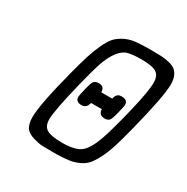

<svg xmlns="http://www.w3.org/2000/svg" viewBox="-153 -781 897 923"><g transform="rotate(30 295.5 -319.5)"><path d="M92.8 -85.9Q92.8 -155.8 146 -359.9Q163.1 -425.8 176 -466.8Q189 -507.8 205.6 -543.5Q222.2 -579.1 238.5 -597.2Q254.9 -615.2 281 -628.7Q307.1 -642.1 337.2 -646Q367.2 -649.9 411.1 -649.9H433.1Q465.3 -649.9 484.1 -648.9Q502.9 -647.9 525.9 -642.6Q548.8 -637.2 561.5 -627.7Q574.2 -618.2 582.5 -599.6Q590.8 -581.1 590.8 -554.2Q590.8 -488.3 538.1 -279.8Q521 -212.9 507.6 -169.4Q494.1 -126 477.1 -92Q460 -58.1 444.6 -40Q429.2 -22 404.1 -10Q378.9 2 353 5.9Q327.1 9.8 286.1 11.2H258.8Q220.7 11.2 202.4 10.5Q184.1 9.8 153.6 1Q123 -7.8 108.9 -24.9Q92.8 -45.9 92.8 -85.9ZM168 -117.2Q168 -78.1 192.9 -64Q217.8 -49.8 275.9 -49.8Q353 -49.8 383.1 -76.4Q413.1 -103 437 -172.9Q458 -234.9 486.6 -353.5Q515.1 -472.2 515.1 -519Q515.1 -558.1 492.2 -573Q469.2 -587.9 409.2 -587.9Q361.3 -587.9 334.2 -580.6Q307.1 -573.2 284.7 -543.2Q262.2 -513.2 247.1 -469Q231.9 -424.8 210 -335.9Q168 -165 168 -117.2ZM234.9 -280.8Q234.9 -287.6 244.9 -328.9Q254.9 -370.1 262.2 -377Q271 -385.7 287.1 -386.2H289.1Q319.8 -386.2 319.8 -354H380.9L381.8 -359.9Q383.8 -364.7 386 -370.4Q388.2 -376 395.5 -381.1Q402.8 -386.2 415 -386.2Q449.2 -386.2 449.2 -357.9Q449.2 -351.1 439.2 -310.5Q429.2 -270 421.9 -262.2Q414.1 -253.4 397.9 -252.9H397Q362.8 -252.9 362.8 -285.2H303.2Q300.3 -275.4 297.6 -269.8Q294.9 -264.2 287.4 -258.5Q279.8 -252.9 268.1 -252.9Q234.9 -252.9 234.9 -280.8Z"/></g></svg>

Font: CMU Typewriter Text
Style: Italic
Weight: 500
Italic angle: -14.04°
Version: Version 0.7.0